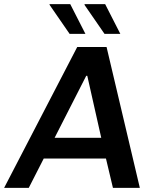

<svg xmlns="http://www.w3.org/2000/svg" viewBox="-61 -915 748 935"><path d="M-41 0 315 -686H458L620 0H489L455 -143H152L79 0ZM205 -244H432L364 -546H359ZM448 -750 350 -892 352 -895H451L525 -750ZM278 -750 180 -892 181 -895H281L355 -750Z"/></svg>

Font: Chivo Medium Medium
Style: Italic
Weight: 500
Italic angle: -8.05°
Version: Version 2.002